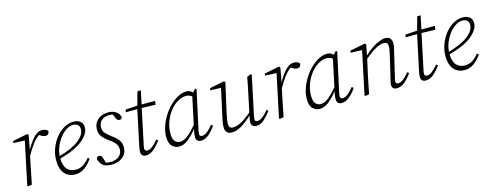

<svg xmlns="http://www.w3.org/2000/svg" viewBox="-25 -1227 4721 1858"><g transform="rotate(-15 2335.0 -298.0)"><path d="M85 0 176 -431 62 -435 65 -455 213 -485 226 -475 199 -330Q221 -370 246.5 -405.5Q272 -441 300.5 -463Q329 -485 358 -485Q405 -485 420 -460Q419 -443 410 -432.5Q401 -422 384 -422Q368 -422 352.5 -429Q337 -436 322 -447Q286 -422 252.5 -377Q219 -332 187 -274L173 -208Q162 -156 152 -104.5Q142 -53 131 0L92 6Z M665 -456Q632 -456 597.5 -434.5Q563 -413 534 -376Q505 -339 485.5 -293Q466 -247 463 -198Q597 -236 663 -289Q729 -342 729 -397Q729 -426 711.5 -441Q694 -456 665 -456ZM564 13Q525 13 492 -5Q459 -23 439 -62.5Q419 -102 419 -166Q419 -226 440 -282.5Q461 -339 497 -385Q533 -431 579.5 -458Q626 -485 677 -485Q718 -485 744 -464.5Q770 -444 770 -403Q770 -341 695.5 -278.5Q621 -216 462 -172Q464 -99 495.5 -64.5Q527 -30 579 -30Q624 -30 658.5 -53Q693 -76 720 -111L736 -99Q704 -50 661 -18.5Q618 13 564 13Z M1085 -122Q1085 -59 1040.5 -23Q996 13 928 13Q873 13 843.5 -9.5Q814 -32 803 -78Q805 -88 812.5 -94.5Q820 -101 829 -101Q853 -101 862 -74L878 -21Q898 -15 922 -15Q978 -15 1010 -42Q1042 -69 1042 -111Q1042 -140 1026 -165Q1010 -190 966 -220Q925 -249 901 -279Q877 -309 877 -352Q877 -411 918 -448Q959 -485 1025 -485Q1070 -485 1100.5 -464.5Q1131 -444 1141 -407Q1136 -386 1114 -386Q1090 -386 1079 -416L1064 -452Q1047 -457 1031 -457Q975 -457 948 -430Q921 -403 921 -364Q921 -327 938.5 -306Q956 -285 997 -254Q1046 -218 1065.5 -189Q1085 -160 1085 -122Z M1234 -103 1306 -442H1191L1196 -467L1315 -475L1352 -609H1386L1358 -475H1493L1488 -438L1350 -442L1281 -114Q1277 -98 1274 -82Q1271 -66 1271 -55Q1271 -30 1298 -30Q1321 -30 1349 -51.5Q1377 -73 1408 -111L1423 -99Q1392 -54 1354 -20.5Q1316 13 1270 13Q1251 13 1237.5 1Q1224 -11 1224 -32Q1224 -48 1226 -62.5Q1228 -77 1234 -103Z M1554 -132Q1554 -77 1574 -53.5Q1594 -30 1625 -30Q1664 -30 1703.5 -61.5Q1743 -93 1794 -153L1852 -424Q1824 -444 1792 -444Q1757 -444 1721.5 -426Q1686 -408 1655 -377Q1610 -331 1582 -265.5Q1554 -200 1554 -132ZM1822 13Q1803 13 1789 0.5Q1775 -12 1775 -37Q1775 -56 1777.5 -71.5Q1780 -87 1785 -110L1786 -115Q1743 -60 1697 -23.5Q1651 13 1604 13Q1567 13 1536.5 -15Q1506 -43 1506 -111Q1506 -162 1524 -214.5Q1542 -267 1572.5 -315.5Q1603 -364 1642 -402Q1681 -440 1724 -462.5Q1767 -485 1809 -485Q1844 -485 1869 -458L1898 -489L1910 -481L1830 -114Q1826 -98 1823 -81.5Q1820 -65 1820 -52Q1820 -40 1828 -35Q1836 -30 1847 -30Q1871 -30 1900 -53Q1929 -76 1956 -112L1973 -99Q1943 -54 1904.5 -20.5Q1866 13 1822 13Z M2131 13Q2103 13 2085 -3.5Q2067 -20 2067 -57Q2067 -86 2074 -121Q2081 -156 2088 -186L2142 -432L2035 -435L2039 -456L2184 -485L2197 -475L2135 -201Q2128 -170 2121.5 -132.5Q2115 -95 2115 -75Q2115 -31 2157 -31Q2189 -31 2233.5 -52.5Q2278 -74 2345 -131L2375 -275Q2386 -323 2395.5 -371.5Q2405 -420 2414 -468L2452 -485L2462 -477L2385 -114Q2382 -98 2378.5 -81.5Q2375 -65 2375 -54Q2375 -30 2402 -30Q2425 -30 2453 -51.5Q2481 -73 2512 -111L2528 -99Q2495 -54 2458 -20.5Q2421 13 2377 13Q2357 13 2342.5 0.5Q2328 -12 2328 -35Q2328 -49 2330.5 -63Q2333 -77 2339 -102Q2278 -44 2228 -15.5Q2178 13 2131 13Z M2607 0 2698 -431 2584 -435 2587 -455 2735 -485 2748 -475 2721 -330Q2743 -370 2768.5 -405.5Q2794 -441 2822.5 -463Q2851 -485 2880 -485Q2927 -485 2942 -460Q2941 -443 2932 -432.5Q2923 -422 2906 -422Q2890 -422 2874.5 -429Q2859 -436 2844 -447Q2808 -422 2774.5 -377Q2741 -332 2709 -274L2695 -208Q2684 -156 2674 -104.5Q2664 -53 2653 0L2614 6Z M2963 -132Q2963 -77 2983 -53.5Q3003 -30 3034 -30Q3073 -30 3112.5 -61.5Q3152 -93 3203 -153L3261 -424Q3233 -444 3201 -444Q3166 -444 3130.5 -426Q3095 -408 3064 -377Q3019 -331 2991 -265.5Q2963 -200 2963 -132ZM3231 13Q3212 13 3198 0.5Q3184 -12 3184 -37Q3184 -56 3186.5 -71.5Q3189 -87 3194 -110L3195 -115Q3152 -60 3106 -23.5Q3060 13 3013 13Q2976 13 2945.5 -15Q2915 -43 2915 -111Q2915 -162 2933 -214.5Q2951 -267 2981.5 -315.5Q3012 -364 3051 -402Q3090 -440 3133 -462.5Q3176 -485 3218 -485Q3253 -485 3278 -458L3307 -489L3319 -481L3239 -114Q3235 -98 3232 -81.5Q3229 -65 3229 -52Q3229 -40 3237 -35Q3245 -30 3256 -30Q3280 -30 3309 -53Q3338 -76 3365 -112L3382 -99Q3352 -54 3313.5 -20.5Q3275 13 3231 13Z M3510 0 3471 6 3464 0 3555 -431 3441 -435 3444 -455 3595 -485 3608 -475 3587 -368Q3623 -403 3661.5 -429Q3700 -455 3736.5 -470Q3773 -485 3800 -485Q3832 -485 3848 -467.5Q3864 -450 3864 -419Q3864 -395 3859 -372Q3854 -349 3847 -321L3798 -114Q3794 -97 3790 -80.5Q3786 -64 3786 -53Q3786 -30 3812 -30Q3835 -30 3863.5 -52Q3892 -74 3921 -111L3937 -99Q3906 -54 3867.5 -20.5Q3829 13 3783 13Q3763 13 3750.5 1.5Q3738 -10 3738 -28Q3738 -47 3741.5 -62Q3745 -77 3752 -103L3800 -309Q3805 -334 3810 -357Q3815 -380 3815 -398Q3815 -423 3805 -433Q3795 -443 3776 -443Q3742 -443 3695.5 -418.5Q3649 -394 3581 -337L3552 -208Q3540 -156 3530.5 -104.5Q3521 -53 3510 0Z M4037 -103 4109 -442H3994L3999 -467L4118 -475L4155 -609H4189L4161 -475H4296L4291 -438L4153 -442L4084 -114Q4080 -98 4077 -82Q4074 -66 4074 -55Q4074 -30 4101 -30Q4124 -30 4152 -51.5Q4180 -73 4211 -111L4226 -99Q4195 -54 4157 -20.5Q4119 13 4073 13Q4054 13 4040.5 1Q4027 -11 4027 -32Q4027 -48 4029 -62.5Q4031 -77 4037 -103Z M4565 -456Q4532 -456 4497.5 -434.5Q4463 -413 4434 -376Q4405 -339 4385.5 -293Q4366 -247 4363 -198Q4497 -236 4563 -289Q4629 -342 4629 -397Q4629 -426 4611.5 -441Q4594 -456 4565 -456ZM4464 13Q4425 13 4392 -5Q4359 -23 4339 -62.5Q4319 -102 4319 -166Q4319 -226 4340 -282.5Q4361 -339 4397 -385Q4433 -431 4479.5 -458Q4526 -485 4577 -485Q4618 -485 4644 -464.5Q4670 -444 4670 -403Q4670 -341 4595.5 -278.5Q4521 -216 4362 -172Q4364 -99 4395.5 -64.5Q4427 -30 4479 -30Q4524 -30 4558.5 -53Q4593 -76 4620 -111L4636 -99Q4604 -50 4561 -18.5Q4518 13 4464 13Z"/></g></svg>

Font: Source Serif Pro Light
Style: Italic
Weight: 300
Italic angle: -12°
Designer: Frank Grießhammer
Foundry: Adobe Systems Incorporated
Version: Version 3.001;hotconv 1.0.111;makeotfexe 2.5.65597